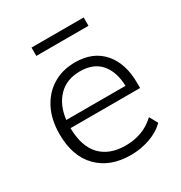

<svg xmlns="http://www.w3.org/2000/svg" viewBox="-162 -792 866 918"><g transform="rotate(-30 271.5 -333.5)"><path d="M298 8Q184 8 117.5 -59.5Q51 -127 51 -249Q51 -328 80.5 -386.5Q110 -445 163 -477.5Q216 -510 286 -510Q385 -510 440 -447Q495 -384 495 -276V-248H111Q112 -147 161 -95.5Q210 -44 299 -44Q344 -44 384.5 -58Q425 -72 462 -106L487 -61Q455 -28 404 -10Q353 8 298 8ZM285 -461Q211 -461 166.5 -415Q122 -369 113 -292H440Q437 -372 398 -416.5Q359 -461 285 -461ZM142 -629V-675H430V-629Z"/></g></svg>

Font: Mulish Light
Style: Regular
Weight: 300
Designer: Vernon Adams
Foundry: Vernon Adams
Version: Version 3.603; ttfautohint (v1.8.3)